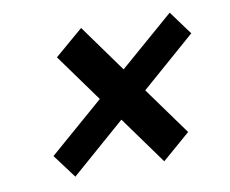

<svg xmlns="http://www.w3.org/2000/svg" viewBox="-58 -658 716 598"><g transform="rotate(-10 300.0 -359.0)"><path d="M135 -133 79 -208 252 -358 143 -509 233 -586 341 -436 513 -585 568 -510 396 -360 505 -209 416 -132 307 -283Z"/></g></svg>

Font: Red Hat Text VF
Style: Italic
Weight: 400
Italic angle: -12°
Designer: Pentagram, MCKL
Foundry: Pentagram, MCKL
Version: Version 1.023